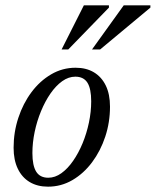

<svg xmlns="http://www.w3.org/2000/svg" viewBox="-20 -690 584 720"><path d="M263.5 -436Q303.5 -436 332.2 -418.8Q361 -401.5 376.8 -369Q392.5 -336.5 392.5 -290Q392.5 -231.5 374.8 -177.8Q357 -124 325.5 -81.8Q294 -39.5 251.8 -14.8Q209.5 10 160 10Q120.5 10 91.5 -7.2Q62.5 -24.5 46.8 -57.2Q31 -90 31 -136Q31 -194.5 48.8 -248.2Q66.5 -302 98 -344.2Q129.5 -386.5 171.8 -411.2Q214 -436 263.5 -436ZM161 -23.5Q186.5 -23.5 210.2 -40.5Q234 -57.5 254.2 -86.8Q274.5 -116 289.8 -153Q305 -190 313.5 -230.5Q322 -271 322 -310Q322 -357.5 307.8 -380Q293.5 -402.5 262.5 -402.5Q237 -402.5 213.2 -385.5Q189.5 -368.5 169.2 -339.2Q149 -310 133.8 -273Q118.5 -236 110 -195.5Q101.5 -155 101.5 -116Q101.5 -69 115.8 -46.2Q130 -23.5 161 -23.5ZM325 -504.5 444 -670H544V-661.5L355.5 -504.5ZM211 -504.5 294.5 -670H388.5V-661.5L236 -504.5Z"/></svg>

Font: Newsreader Text
Style: Italic
Weight: 400
Italic angle: -17°
Designer: Hugues Gentile
Foundry: Production Type
Version: Version 1.001